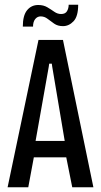

<svg xmlns="http://www.w3.org/2000/svg" viewBox="-20 -788 427 808"><path d="M12 0 142 -620H245L373 0H284L256 -140L271 -126H112L125 -140L99 0ZM128 -185 120 -195H266L254 -185L200 -506L198 -520H187L185 -506ZM76 -676Q76 -723 94 -745Q112 -767 141 -767Q163 -767 179 -757.5Q195 -748 208.5 -738.5Q222 -729 237 -729Q255 -729 262 -741Q269 -753 269 -768H309Q309 -719 289.5 -698.5Q270 -678 245 -678Q223 -678 208 -688.5Q193 -699 180 -709Q167 -719 151 -719Q137 -719 128 -707.5Q119 -696 119 -676Z"/></svg>

Font: Smooch Sans Thin SemiBold
Style: Regular
Weight: 600
Version: Version 1.010